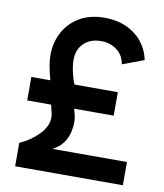

<svg xmlns="http://www.w3.org/2000/svg" viewBox="-81 -779 722 846"><g transform="rotate(10 280.0 -356.5)"><path d="M164 -239Q164 -254 153 -295H46V-400H131Q112 -469 112 -509Q112 -566 137 -612.5Q162 -659 208.5 -686Q255 -713 319 -713Q400 -713 455 -671.5Q510 -630 525 -560L429 -524Q422 -565 392 -587Q362 -609 322 -609Q274 -609 245 -581Q216 -553 216 -507Q216 -482 223 -451Q230 -420 239 -400H433V-295H256Q267 -259 267 -238Q267 -191 248 -156.5Q229 -122 192 -104H526V0H44V-105Q93 -126 128.5 -163Q164 -200 164 -239Z"/></g></svg>

Font: Hanken Grotesk
Style: Bold
Weight: 700
Designer: Alfredo Marco Pradil
Foundry: Hanken Design Co.
Version: Version 3.014